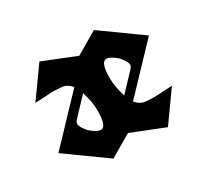

<svg xmlns="http://www.w3.org/2000/svg" viewBox="-114 -676 852 811"><g transform="rotate(-30 312.5 -270.5)"><path d="M160.2 -526.9Q277.3 -480 318.4 -463.4L424.3 -525.9V-527.3L425.3 -526.9H425.8L615.7 -390.6L418 -182.6Q438 -158.7 462.4 -156.2Q486.8 -153.8 502.7 -153.8Q518.6 -153.8 540.3 -155.5Q562 -157.2 593.8 -158.2Q567.9 -122.1 542.5 -86.4L491.7 -15.1Q438 -36.6 333 -78.1L227.5 -16.1V-14.6L226.6 -15.1H226.1L36.1 -151.4L233.9 -359.4Q213.9 -383.3 189.5 -385.7Q165 -388.2 149.2 -388.2Q133.3 -388.2 111.6 -386.5Q89.8 -384.8 58.1 -383.8Q84 -419.9 109.4 -455.6ZM410.6 -395.5Q382.3 -395.5 382.3 -318.4Q382.3 -274.4 397 -230.5Q397 -226.1 398.4 -223.1L477.1 -306.2Q485.4 -314.9 485.4 -323.7Q485.4 -332.5 476.8 -346.2Q468.3 -359.9 459.5 -368.7Q428.7 -395.5 410.6 -395.5ZM241.2 -146.5Q269.5 -146.5 269.5 -223.6Q269.5 -267.6 254.9 -311.5Q254.9 -315.9 253.4 -318.8L174.8 -235.8Q166.5 -227.1 166.5 -218.3Q166.5 -209.5 175 -195.8Q183.6 -182.1 192.4 -173.3Q223.1 -146.5 241.2 -146.5Z"/></g></svg>

Font: UnifrakturCook
Style: Bold
Weight: 700
Designer: j. 'mach' wust
Version: Version 2011-09-01